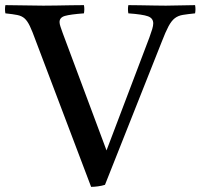

<svg xmlns="http://www.w3.org/2000/svg" viewBox="-44 -721 782 748"><path d="M311 7 95 -563Q82 -599 72.5 -619Q63 -639 52 -649Q41 -659 23.5 -662.5Q6 -666 -23 -669Q-26 -685 -23 -701Q12 -701 50.5 -700Q89 -699 125 -699Q147 -699 175.5 -699.5Q204 -700 232.5 -700.5Q261 -701 283 -701Q286 -686 283 -669Q230 -665 209 -659Q188 -653 188 -635Q188 -628 191.5 -617.5Q195 -607 200 -593L371 -135L538 -575Q545 -594 549 -607.5Q553 -621 553 -630Q553 -650 532.5 -657.5Q512 -665 456 -669Q453 -686 456 -701Q471 -701 500 -700.5Q529 -700 558 -699.5Q587 -699 602 -699Q634 -699 659.5 -700Q685 -701 716 -701Q719 -685 716 -669Q687 -666 668.5 -663Q650 -660 637 -650Q624 -640 612.5 -618.5Q601 -597 586 -558L365 -1Q353 3 337.5 5Q322 7 311 7Z"/></svg>

Font: Tiro Telugu
Style: Regular
Weight: 400
Designer: Telugu: John Hudson & Fiona Ross. Latin: John Hudson.
Foundry: Tiro Typeworks Ltd.
Version: Version 1.52